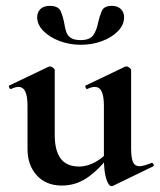

<svg xmlns="http://www.w3.org/2000/svg" viewBox="-20 -622 546 656"><path d="M192 12Q137 12 105.5 -23Q74 -58 74 -113V-260Q74 -293 66.5 -309Q59 -325 43 -325Q32 -325 18 -318Q14 -317 11.5 -323Q9 -329 12 -330L146 -394Q149 -395 151 -395Q156 -395 161.5 -390.5Q167 -386 167 -382V-161Q167 -107 187.5 -80Q208 -53 250 -53Q279 -53 308 -69.5Q337 -86 354 -111L360 -99Q326 -50 284 -19Q242 12 192 12ZM428 -382V-116Q428 -82 434.5 -68Q441 -54 456 -54Q463 -54 473.5 -57Q484 -60 497 -65Q501 -67 504 -61.5Q507 -56 504 -54L366 13Q364 14 361 14Q351 14 343 -11Q335 -36 335 -82V-260Q335 -293 327.5 -309Q320 -325 304 -325Q293 -325 278 -318Q275 -317 272.5 -323Q270 -329 273 -330L407 -394Q409 -395 412 -395Q417 -395 422.5 -390.5Q428 -386 428 -382ZM255 -485Q288 -485 299.5 -503Q311 -521 315 -544Q320 -566 327.5 -584Q335 -602 362 -602Q382 -602 393 -591Q404 -580 404 -563Q404 -537 383 -515.5Q362 -494 328.5 -481.5Q295 -469 256 -469Q217 -469 183 -482Q149 -495 128 -516.5Q107 -538 107 -563Q107 -580 118 -591Q129 -602 150 -602Q180 -602 188 -582.5Q196 -563 200 -540Q202 -527 206 -514Q210 -501 221.5 -493Q233 -485 255 -485Z"/></svg>

Font: Cormorant Infant Light
Style: Regular
Weight: 300
Designer: Christian Thalmann (Catharsis Fonts)
Foundry: Catharsis Fonts
Version: Version 4.001